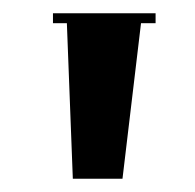

<svg xmlns="http://www.w3.org/2000/svg" viewBox="-20 -770 295 290"><path d="M60 -735V-750H215V-735H193L165 -500H90L81 -735Z"/></svg>

Font: Copperplate CC
Style: Regular
Weight: 400
Designer: indestructible type*
Foundry: Cowboy Collective
Version: Version 1.000